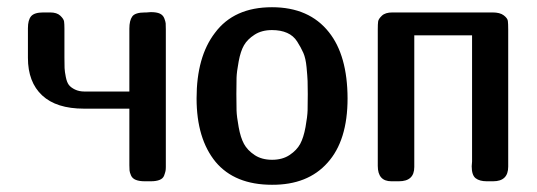

<svg xmlns="http://www.w3.org/2000/svg" viewBox="-20 -507 1501 537"><path d="M58.1 -345.2V-428.2Q58.1 -451.2 67.1 -461.7Q76.2 -472.2 101.1 -472.2H120.1Q139.2 -472.2 148.7 -463.1Q158.2 -454.1 159.2 -447Q160.2 -439.9 160.2 -426.8V-346.2Q160.2 -327.1 160.6 -316.7Q161.1 -306.2 164.1 -291.5Q167 -276.9 172.6 -269.5Q178.2 -262.2 189.7 -256.6Q201.2 -251 216.8 -251H341.8V-426.8Q341.8 -449.7 349.9 -460.9Q357.9 -472.2 386.2 -472.2H390.1Q392.1 -472.2 396 -472.7Q399.9 -473.1 401.9 -473.1Q418 -473.1 427 -469Q436 -464.8 439.5 -455.8Q442.9 -446.8 443.4 -441.9Q443.8 -437 443.8 -424.8V-40Q443.8 -33.2 442.9 -28.6Q441.9 -23.9 439 -15.9Q436 -7.8 426.5 -3.9Q417 0 401.9 0H384.8Q369.6 0 359.9 -3.9Q350.1 -7.8 346.4 -16.4Q342.8 -24.9 342.3 -30Q341.8 -35.2 341.8 -44.9V-203.1H214.8Q137.7 -203.1 97.9 -240.2Q58.1 -277.3 58.1 -345.2Z M529.8 -231.9Q529.8 -348.1 581.1 -415Q634.3 -486.8 740.7 -486.8Q844.7 -486.8 899.9 -417Q951.7 -352.1 952.1 -231.9Q952.1 -113.8 896 -51.8Q840.8 10.3 740.7 9.8Q636.7 9.8 583 -54.2Q529.8 -119.1 529.8 -231.9ZM840.8 -244.1Q840.8 -267.1 840.3 -280.5Q839.8 -293.9 837.4 -319.1Q835 -344.2 828.4 -359.1Q821.8 -374 811.3 -390.6Q800.8 -407.2 783 -415Q765.1 -422.9 740.7 -422.9Q711.9 -422.9 691.9 -409.9Q671.9 -397 662.4 -380.4Q652.8 -363.8 647.5 -335Q642.1 -306.2 641.6 -289.6Q641.1 -272.9 641.1 -243.9Q641.1 -214.8 641.6 -198Q642.1 -181.2 647.5 -151.6Q652.8 -122.1 662.4 -104.5Q671.9 -86.9 691.9 -73.5Q711.9 -60.1 741 -60.1Q770 -60.1 790 -73.5Q810.1 -86.9 819.6 -104.5Q829.1 -122.1 834.5 -151.6Q839.8 -181.2 840.3 -198Q840.8 -214.8 840.8 -244.1Z M1036.6 -43V-424.8Q1036.6 -439.9 1037.6 -447Q1038.6 -454.1 1048.1 -463.1Q1057.6 -472.2 1077.6 -472.2H1357.4Q1378.4 -472.2 1388.9 -464.1Q1399.4 -456.1 1400.4 -448.5Q1401.4 -440.9 1401.4 -423.8V-41Q1401.4 0 1359.4 0H1341.3Q1321.3 0 1310.3 -8.5Q1299.3 -17.1 1299.3 -42Q1299.3 -43.9 1299.8 -48.6Q1300.3 -53.2 1300.3 -55.2V-408.2H1138.7V-40Q1138.7 0 1095.7 0H1074.7Q1036.6 0 1036.6 -43Z"/></svg>

Font: CMU Sans Serif Demi Condensed
Style: DemiCondensed
Weight: 600
Width: 3
Version: Version 0.7.0